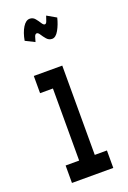

<svg xmlns="http://www.w3.org/2000/svg" viewBox="-136 -739 523 786"><g transform="rotate(-20 125.0 -345.5)"><path d="M35 0V-76H94V-390H38V-465H162V-76H215V0ZM170 -680 210 -657Q203 -628 190 -605Q177 -582 161 -582Q147 -582 137.5 -593Q128 -604 121.5 -614.5Q115 -625 109 -625Q102 -625 98.5 -615Q95 -605 92 -593L52 -613Q58 -647 71.5 -669Q85 -691 102 -691Q116 -691 125 -680Q134 -669 140.5 -658.5Q147 -648 153 -648Q159 -648 162.5 -658Q166 -668 170 -680Z"/></g></svg>

Font: Inconsolata UltraCondensed Bold
Style: Regular
Weight: 700
Width: 1
Monospace: yes
Designer: Raph Levien, Cyreal, Brenton Simpson
Foundry: Raph Levien, Cyreal, Google
Version: Version 3.001; ttfautohint (v1.8.2.53-6de2)